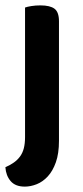

<svg xmlns="http://www.w3.org/2000/svg" viewBox="-21 -500 307 713"><path d="M-1 121Q17 113 30.5 103.5Q44 94 53.5 81Q63 68 67.5 50.5Q72 33 72 9V-472Q80 -475 95.5 -477.5Q111 -480 129 -480Q165 -480 181.5 -467.5Q198 -455 198 -421V23Q198 70 186.5 102.5Q175 135 156.5 155Q138 175 115.5 184Q93 193 71 193Q36 193 18.5 172.5Q1 152 -1 121Z"/></svg>

Font: Baloo Paaji 2 SemiBold
Style: Regular
Weight: 600
Designer: Shuchita Grover, Noopur Datye and Ek Type
Foundry: Ek Type
Version: Version 1.640;hotconv 1.0.111;makeotfexe 2.5.65597; ttfautoh